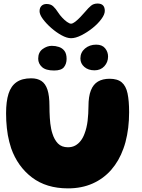

<svg xmlns="http://www.w3.org/2000/svg" viewBox="-20 -1018 782 1058"><path d="M354.5 20Q235.5 20 156.2 -40.2Q77 -100.5 41.5 -201Q36 -218.5 31.2 -236.5Q26.5 -254.5 23.2 -273.2Q20 -292 17.8 -312Q15.5 -332 14.5 -352.5Q13.5 -373 13.5 -394Q13.5 -459 27 -501.5Q40.5 -544 71 -565.2Q101.5 -586.5 152 -586.5Q186 -586.5 208.2 -571.8Q230.5 -557 241.5 -523.8Q252.5 -490.5 252.5 -434Q252.5 -417.5 253 -400.8Q253.5 -384 254.5 -368.2Q255.5 -352.5 257.2 -337.5Q259 -322.5 261.8 -308.8Q264.5 -295 268.5 -283Q279 -248.5 299.2 -227.5Q319.5 -206.5 354.5 -206.5Q377.5 -206.5 395 -216.2Q412.5 -226 425.2 -242.8Q438 -259.5 446 -282Q452 -297.5 456.2 -315.2Q460.5 -333 462.8 -352.2Q465 -371.5 466.2 -391.5Q467.5 -411.5 467.5 -431Q467.5 -486.5 480.8 -520Q494 -553.5 520 -568.8Q546 -584 584 -584Q627.5 -584 650.8 -564.2Q674 -544.5 682.8 -503.5Q691.5 -462.5 691.5 -399.5Q691.5 -377 690.2 -355.8Q689 -334.5 686.5 -314Q684 -293.5 680.2 -273.8Q676.5 -254 671.5 -235.2Q666.5 -216.5 660 -199Q636 -131.5 593.2 -82.5Q550.5 -33.5 490.5 -6.8Q430.5 20 354.5 20ZM278 -629.5Q232 -629.5 211.2 -648.8Q190.5 -668 190.5 -694.5Q190.5 -730 215 -747.8Q239.5 -765.5 265.5 -765.5Q286 -765.5 304.8 -759.2Q323.5 -753 335.2 -737.5Q347 -722 347 -693.5Q347 -666.5 332.5 -648Q318 -629.5 278 -629.5ZM500.5 -630.5Q466.5 -630.5 444.8 -649.2Q423 -668 423 -696Q423 -729 448.2 -750.5Q473.5 -772 510 -772Q543 -772 559.2 -752Q575.5 -732 575.5 -706.5Q575.5 -675.5 555 -653Q534.5 -630.5 500.5 -630.5ZM371.5 -807.5Q348.5 -807.5 319 -823.8Q289.5 -840 262 -864.2Q234.5 -888.5 216.2 -913.2Q198 -938 198 -956Q198 -975 208.5 -985.5Q219 -996 236.5 -996Q259.5 -996 273.2 -983.2Q287 -970.5 300.5 -949Q309.5 -935 322.8 -920.8Q336 -906.5 349.5 -897Q363 -887.5 371.5 -887.5Q380.5 -887.5 394.5 -898.2Q408.5 -909 423.2 -924.5Q438 -940 450 -954Q467 -974.5 481.5 -986.5Q496 -998.5 517.5 -998.5Q557.5 -998.5 557.5 -958Q557.5 -938.5 538.5 -912.8Q519.5 -887 489.8 -863.2Q460 -839.5 428.2 -823.5Q396.5 -807.5 371.5 -807.5Z"/></svg>

Font: Gluten
Style: Bold
Weight: 700
Designer: Tyler Finck
Foundry: Etcetera Type Company
Version: Version 1.204